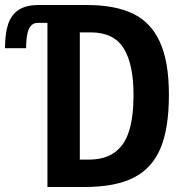

<svg xmlns="http://www.w3.org/2000/svg" viewBox="-98 -745 718 765"><path d="M575 -367Q575 -235 541.8 -155Q508.5 -75 435.2 -37.5Q362 0 240 0H91V-654H53Q28.5 -654 17.2 -629.5Q6 -605 6 -553H-78Q-78 -611.5 -65.5 -649Q-53 -686.5 -23.5 -705.8Q6 -725 56 -725H248Q360.5 -725 432 -690.5Q503.5 -656 539.2 -577.5Q575 -499 575 -367ZM434 -367Q434 -489.5 394.5 -552.8Q355 -616 263 -616H220V-109H254Q319.5 -109 359.2 -138Q399 -167 416.5 -223.8Q434 -280.5 434 -367Z"/></svg>

Font: JuliaMono
Style: Bold
Weight: 700
Monospace: yes
Designer: cormullion
Foundry: corm
Version: Version 0.055; ttfautohint (v1.8.4)